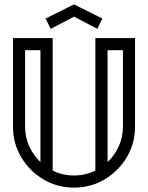

<svg xmlns="http://www.w3.org/2000/svg" viewBox="-20 -854 674 874"><path d="M164.1 -116.2V-625.5H94.2V-277.8Q94.2 -230 113 -188.5Q131.8 -147 164.1 -116.2ZM469.7 -116.2Q502 -147 520.8 -188.5Q539.6 -230 539.6 -277.8V-625.5H469.7ZM316.9 0Q240.2 0 177.2 -37.6Q114.3 -75.2 76.7 -138.2Q39.1 -201.2 39.1 -277.8V-680.7H219.7V-77.6Q264.6 -55.2 316.9 -55.2Q369.1 -55.2 414.1 -77.6V-680.7H594.7V-277.8Q594.7 -201.2 557.1 -138.2Q519.5 -75.2 456.5 -37.6Q393.6 0 316.9 0ZM316.9 -834 446.3 -769.5 422.9 -722.7 316.9 -778.3 210.9 -722.7 187.5 -769.5Z"/></svg>

Font: X Company
Style: Regular
Weight: 400
Designer: GGBotNet
Foundry: GGBotNet
Version: 0.90